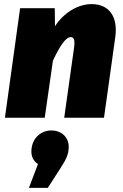

<svg xmlns="http://www.w3.org/2000/svg" viewBox="-20 -574 600 936"><path d="M427 -554C359 -554 290 -511 248 -446L247 -534H78L4 0H198L238 -278C273 -353 301 -393 325 -393C338 -393 347 -383 341 -341L293 0H487L542 -393C556 -495 510 -554 427 -554ZM230 62C177 62 133 103 133 165C133 193 145 212 165 226L121 342H213L276 244C302 204 315 178 315 142C315 94 279 62 230 62Z"/></svg>

Font: Fira Sans Heavy
Style: Italic
Weight: 900
Italic angle: -8°
Designer: bBox Type GmbH & Carrois Corporate GbR & Edenspiekermann AG
Foundry: bBox Type GmbH & Carrois Corporate GbR & Edenspiekermann AG
Version: Version 4.301;PS 004.301;hotconv 1.0.88;makeotf.lib2.5.64775